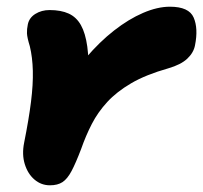

<svg xmlns="http://www.w3.org/2000/svg" viewBox="-20 -541 606 573"><path d="M129 12Q103 12 83 -5Q63 -22 54 -51Q45 -80 52 -115Q66 -185 72.5 -237Q79 -289 78 -329.5Q77 -370 69 -403Q61 -429 60.5 -441.5Q60 -454 63 -468Q67 -488 85.5 -499.5Q104 -511 128 -511Q162 -511 185 -500.5Q208 -490 221.5 -466Q235 -442 240.5 -402Q246 -362 244 -303L165 -265Q197 -322 237 -369Q277 -416 320.5 -450Q364 -484 407 -502.5Q450 -521 487 -521Q544 -521 558 -488.5Q572 -456 562 -406Q558 -384 539 -366Q520 -348 482 -337Q415 -318 371.5 -292.5Q328 -267 300 -236.5Q272 -206 254 -171Q236 -136 222 -96Q206 -54 193.5 -30.5Q181 -7 166.5 2.5Q152 12 129 12Z"/></svg>

Font: Shantell Sans ExtraBold
Style: Italic
Weight: 800
Italic angle: -11°
Designer: Stephen Nixon, Anya Danilova, Shantell Martin
Foundry: Arrow Type
Version: Version 1.011;[c5ecc13dd]